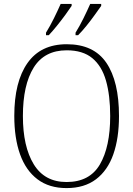

<svg xmlns="http://www.w3.org/2000/svg" viewBox="-20 -951 682 981"><path d="M320 10Q231 10 171.5 -35Q112 -80 82.5 -162.5Q53 -245 53 -359Q53 -533 120.5 -629Q188 -725 321 -725Q459 -725 523.5 -630Q588 -535 588 -358Q588 -245 559 -162.5Q530 -80 470.5 -35Q411 10 320 10ZM320 -21Q438 -21 490.5 -111Q543 -201 543 -358Q543 -464 521.5 -539Q500 -614 451.5 -654Q403 -694 321 -694Q207 -694 152 -605.5Q97 -517 97 -358Q97 -202 152.5 -111.5Q208 -21 320 -21ZM366 -784Q387 -818 406.5 -857.5Q426 -897 441 -931H497V-921Q485 -904 465 -876Q445 -848 422 -819.5Q399 -791 379 -771H366ZM215 -784Q236 -818 255.5 -857.5Q275 -897 290 -931H346V-921Q335 -904 314.5 -876Q294 -848 271 -819.5Q248 -791 229 -771H215Z"/></svg>

Font: Noto Serif Armenian SemiCondensed ExtraLight
Style: Regular
Weight: 200
Width: 4
Designer: Monotype Design Team
Foundry: Monotype Imaging Inc.
Version: Version 2.008; ttfautohint (v1.8.4.7-5d5b)